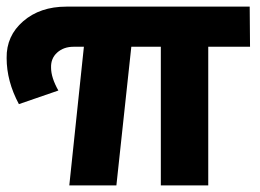

<svg xmlns="http://www.w3.org/2000/svg" viewBox="-36 -559 785 579"><path d="M-16 -384Q-17 -451 34 -495Q85 -539 164 -539H717L718 -418H592V0H449V-418H360L315 0H173L217 -418H186Q156 -418 136.5 -400.5Q117 -383 118 -355Q118 -325 140 -286L21 -245Q-16 -314 -16 -384Z"/></svg>

Font: Trueno
Style: Bd
Weight: 700
Designer: Julieta Ulanovsky
Foundry: Julieta Ulanovsky
Version: Version 3.001b